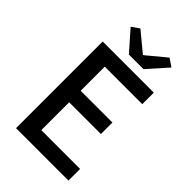

<svg xmlns="http://www.w3.org/2000/svg" viewBox="-277 -1054 1155 1155"><g transform="rotate(45 300.0 -476.5)"><path d="M97 0V-737H532V-639H213V-434H483V-336H213V-99H543V0ZM264 -793 153 -919 202 -953 324 -852H328L450 -953L500 -919L388 -793Z"/></g></svg>

Font: Noto Sans SC Medium
Style: Regular
Weight: 500
Designer: Ryoko NISHIZUKA  (kana, bopomofo & ideographs); Paul D. Hunt (Latin, Greek & Cyrillic); Sandoll Communications , Soo-you
Foundry: Adobe
Version: Version 2.004-H2;hotconv 1.0.118;makeotfexe 2.5.65603